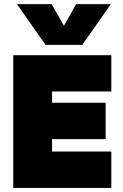

<svg xmlns="http://www.w3.org/2000/svg" viewBox="-20 -920 600 940"><path d="M382.8 -700.2H203.1L63 -899.9H232.9L293 -793.9L353 -899.9H522.9ZM524.9 -649.9V-472.2H234.9V-417H497.1V-238.8H234.9V-178.2H524.9V0H44.9V-649.9Z"/></svg>

Font: Overused Grotesk Black
Style: Regular
Weight: 900
Version: Version 0.002